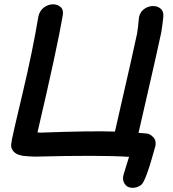

<svg xmlns="http://www.w3.org/2000/svg" viewBox="-20 -743 822 912"><path d="M567 86Q560 110 571 128.5Q582 147 605 149Q628 151 650 136Q672 121 718 -49Q724 -79 703 -96Q691 -108 674 -109Q656 -110 638 -112Q738 -546 746 -589Q753 -632 756 -666Q757 -692 740.5 -704Q724 -716 701 -714Q678 -712 659.5 -696Q641 -680 639 -650Q637 -620 631 -583Q624 -546 526 -118Q416 -122 173 -113Q164 -113 158 -114Q251 -512 278 -669Q283 -696 268 -709.5Q253 -723 230.5 -722.5Q208 -722 188 -707Q168 -692 162 -663Q135 -501 88 -303Q41 -105 38 -87Q35 -75 35 -67Q33 -61 33 -56V-51Q33 -37 44 -24Q55 -11 75 -6Q84 -3 97 -2Q117 0 145 1Q457 -7 593 2Q592 5 567 86Z"/></svg>

Font: Balsamiq Sans
Style: Bold Italic
Weight: 700
Italic angle: -12°
Designer: Michael Angeles
Foundry: Balsamiq SRL
Version: Version 1.020; ttfautohint (v1.8.4.7-5d5b);gftools[0.9.26]